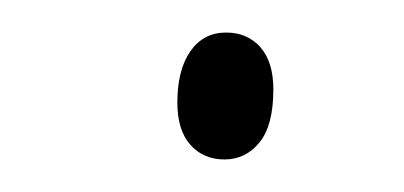

<svg xmlns="http://www.w3.org/2000/svg" viewBox="-20 -417 248 118"><path d="M89 -354Q89 -374 97 -385.5Q105 -397 119 -397Q132 -397 140 -388Q148 -379 148 -362Q148 -340 139.5 -329.5Q131 -319 118 -319Q105 -319 97 -328Q89 -337 89 -354Z"/></svg>

Font: Noto Serif CondThin
Style: Italic
Weight: 250
Width: 3
Italic angle: -12°
Designer: Monotype Design Team
Foundry: Monotype Imaging Inc.
Version: Version 1.001